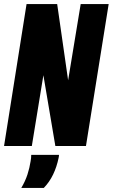

<svg xmlns="http://www.w3.org/2000/svg" viewBox="-33 -720 556 947"><path d="M-13 0 98 -700H249L303 -324L365 -700H503L391 0H240L181 -349L124 0ZM121 44H258Q258 50 256 59Q247 103 229 140.5Q211 178 183 207H72Q92 173 102.5 140.5Q113 108 118 75Q121 60 121 44Z"/></svg>

Font: Georama Condensed ExtraBold
Style: Italic
Weight: 800
Width: 3
Italic angle: -9°
Designer: Jean-Baptiste Levee
Foundry: Production Type
Version: Version 1.000